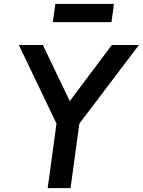

<svg xmlns="http://www.w3.org/2000/svg" viewBox="-20 -979 743 999"><path d="M228 0H347L393 -336L703 -745H562L343 -453L203 -745H78L274 -336ZM255 -864H560L573 -959H268Z"/></svg>

Font: Mluvka SemiBold
Style: Italic
Weight: 600
Italic angle: -8°
Designer: Modified by Jiří Krblich, Original typeface by Gumpita Rahayu
Foundry: Gumpita Rahayu & Jiří Krblich
Version: Version 2.000;Glyphs 3.1.1 (3134)